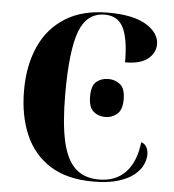

<svg xmlns="http://www.w3.org/2000/svg" viewBox="-52 -772 752 831"><g transform="rotate(5 323.5 -357.0)"><path d="M383 10Q270 10 196.5 -36Q123 -82 87 -165Q51 -248 51 -358Q51 -466 88 -548.5Q125 -631 199.5 -677.5Q274 -724 384 -724Q494 -724 550.5 -689.5Q607 -655 607 -606Q607 -568 574.5 -542Q542 -516 476 -516Q476 -618 452 -666Q428 -714 371 -714Q293 -714 261.5 -630.5Q230 -547 230 -358Q230 -232 247.5 -153Q265 -74 304 -37.5Q343 -1 407 -1Q480 -1 523 -46.5Q566 -92 576 -178Q593 -172 600 -158Q607 -144 607 -127Q607 -106 596.5 -82.5Q586 -59 560.5 -38Q535 -17 491.5 -3.5Q448 10 383 10ZM411 -273Q380 -273 359 -291.5Q338 -310 338 -356Q338 -403 359 -420.5Q380 -438 411 -438Q440 -438 462 -420.5Q484 -403 484 -356Q484 -310 462 -291.5Q440 -273 411 -273Z"/></g></svg>

Font: Noto Serif Display SemiCondensed ExtraBold
Style: Regular
Weight: 800
Width: 4
Designer: Monotype Design Team
Foundry: Monotype Imaging Inc.
Version: Version 2.009